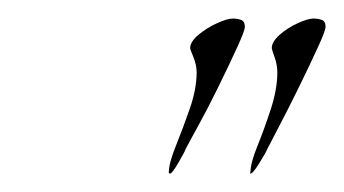

<svg xmlns="http://www.w3.org/2000/svg" viewBox="-20 -434 371 207"><path d="M163 -247Q162 -247 162 -247.5Q162 -248 162 -248Q162 -258 169.5 -276.5Q177 -295 184.5 -316.5Q192 -338 192 -356Q192 -364 188.5 -372.5Q185 -381 185 -382Q185 -389 194 -396.5Q203 -404 214 -409Q225 -414 231 -414Q236 -414 240 -412.5Q244 -411 244 -405Q244 -401 235.5 -382.5Q227 -364 215.5 -340.5Q204 -317 193.5 -298Q183 -279 180 -273Q179 -270 172 -258Q165 -246 163 -247ZM250 -247Q249 -247 249.5 -247.5Q250 -248 250 -248Q250 -258 257.5 -276.5Q265 -295 272 -316.5Q279 -338 279 -356Q279 -364 276 -372.5Q273 -381 273 -382Q273 -389 281.5 -396.5Q290 -404 301 -409Q312 -414 318 -414Q323 -414 327 -412.5Q331 -411 331 -405Q331 -401 322.5 -382.5Q314 -364 302.5 -340.5Q291 -317 281 -298Q271 -279 268 -273Q267 -270 259.5 -258Q252 -246 250 -247Z"/></svg>

Font: Bonheur Royale
Style: Regular
Weight: 400
Designer: Robert E. Leuschke
Foundry: Robert E. Leuschke
Version: Version 1.010; ttfautohint (v1.8.3)